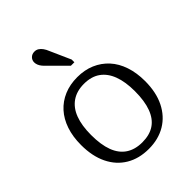

<svg xmlns="http://www.w3.org/2000/svg" viewBox="-233 -929 1056 1056"><g transform="rotate(-45 294.5 -401.0)"><path d="M544 -268Q544 -181 513 -118.5Q482 -56 426 -22.5Q370 11 295 11Q219 11 163 -22.5Q107 -56 76.5 -118.5Q46 -181 46 -268Q46 -333 63.5 -384.5Q81 -436 113.5 -472Q146 -508 192 -527.5Q238 -547 295 -547Q352 -547 397.5 -527.5Q443 -508 476 -472Q509 -436 526.5 -384Q544 -332 544 -268ZM124 -268Q124 -192 143 -141.5Q162 -91 200.5 -65.5Q239 -40 295 -40Q352 -40 389.5 -65Q427 -90 446 -141Q465 -192 465 -268Q465 -341 446 -391.5Q427 -442 389.5 -468.5Q352 -495 295 -495Q239 -495 200.5 -468.5Q162 -442 143 -391.5Q124 -341 124 -268ZM289 -756 342 -637V-616H315L220 -711Q209 -721 201 -731Q193 -741 189 -751.5Q185 -762 185 -772Q185 -789 197 -801Q209 -813 228 -813Q242 -813 253 -806Q264 -799 273 -786.5Q282 -774 289 -756Z"/></g></svg>

Font: Roboto Serif SemiCondensed Light
Style: Regular
Weight: 300
Width: 4
Designer: Greg Gazdowicz
Foundry: Commercial Type
Version: Version 1.007